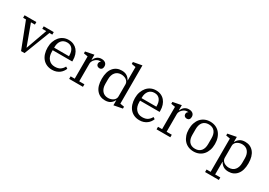

<svg xmlns="http://www.w3.org/2000/svg" viewBox="19 -1790 4230 3020"><g transform="rotate(30 2133.5 -280.0)"><path d="M54 -470H2V-516H216V-470H144L283 -92H287L422 -470H350V-516H532V-470H480L299 0H236Z M803 12Q748 12 704.5 -7.5Q661 -27 631 -62Q601 -97 585 -147Q569 -197 569 -258Q569 -318 586.5 -367.5Q604 -417 634.5 -453Q665 -489 707 -508.5Q749 -528 799 -528Q850 -528 890 -510Q930 -492 957.5 -459.5Q985 -427 1000 -382Q1015 -337 1015 -284V-261H660V-235Q660 -150 702.5 -101Q745 -52 816 -52Q878 -52 914.5 -77.5Q951 -103 972 -144L1005 -123Q995 -97 977.5 -72.5Q960 -48 935 -29.5Q910 -11 877 0.5Q844 12 803 12ZM660 -307H929V-317Q929 -352 921.5 -382Q914 -412 898 -434Q882 -456 857.5 -468.5Q833 -481 799 -481Q765 -481 739 -469Q713 -457 695.5 -435Q678 -413 669 -383.5Q660 -354 660 -319Z M1110 -46H1184V-451L1110 -464V-498L1264 -528V-438H1269Q1276 -454 1286.5 -470Q1297 -486 1312.5 -499Q1328 -512 1348.5 -520Q1369 -528 1396 -528Q1440 -528 1466.5 -507Q1493 -486 1493 -446Q1493 -416 1478 -399Q1463 -382 1439 -382Q1412 -382 1396 -396.5Q1380 -411 1380 -434Q1380 -454 1388.5 -466.5Q1397 -479 1408 -481V-483Q1404 -484 1398 -484.5Q1392 -485 1383 -485Q1362 -485 1341 -474.5Q1320 -464 1303.5 -447.5Q1287 -431 1276.5 -410Q1266 -389 1266 -368V-46H1360V0H1110Z M1764 12Q1668 12 1610.5 -57.5Q1553 -127 1553 -258Q1553 -389 1610.5 -458.5Q1668 -528 1764 -528Q1824 -528 1861.5 -502Q1899 -476 1916 -439H1920V-683L1845 -696V-731L2002 -760V-65L2076 -52V-18L1920 12V-78H1916Q1899 -41 1862 -14.5Q1825 12 1764 12ZM1788 -45Q1812 -45 1836 -52Q1860 -59 1878.5 -72Q1897 -85 1908.5 -104.5Q1920 -124 1920 -148V-368Q1920 -392 1908.5 -411.5Q1897 -431 1878.5 -444Q1860 -457 1836 -464Q1812 -471 1788 -471Q1719 -471 1680.5 -424.5Q1642 -378 1642 -300V-216Q1642 -138 1680.5 -91.5Q1719 -45 1788 -45Z M2390 12Q2335 12 2291.5 -7.5Q2248 -27 2218 -62Q2188 -97 2172 -147Q2156 -197 2156 -258Q2156 -318 2173.5 -367.5Q2191 -417 2221.5 -453Q2252 -489 2294 -508.5Q2336 -528 2386 -528Q2437 -528 2477 -510Q2517 -492 2544.5 -459.5Q2572 -427 2587 -382Q2602 -337 2602 -284V-261H2247V-235Q2247 -150 2289.5 -101Q2332 -52 2403 -52Q2465 -52 2501.5 -77.5Q2538 -103 2559 -144L2592 -123Q2582 -97 2564.5 -72.5Q2547 -48 2522 -29.5Q2497 -11 2464 0.5Q2431 12 2390 12ZM2247 -307H2516V-317Q2516 -352 2508.5 -382Q2501 -412 2485 -434Q2469 -456 2444.5 -468.5Q2420 -481 2386 -481Q2352 -481 2326 -469Q2300 -457 2282.5 -435Q2265 -413 2256 -383.5Q2247 -354 2247 -319Z M2697 -46H2771V-451L2697 -464V-498L2851 -528V-438H2856Q2863 -454 2873.5 -470Q2884 -486 2899.5 -499Q2915 -512 2935.5 -520Q2956 -528 2983 -528Q3027 -528 3053.5 -507Q3080 -486 3080 -446Q3080 -416 3065 -399Q3050 -382 3026 -382Q2999 -382 2983 -396.5Q2967 -411 2967 -434Q2967 -454 2975.5 -466.5Q2984 -479 2995 -481V-483Q2991 -484 2985 -484.5Q2979 -485 2970 -485Q2949 -485 2928 -474.5Q2907 -464 2890.5 -447.5Q2874 -431 2863.5 -410Q2853 -389 2853 -368V-46H2947V0H2697Z M3372 -37Q3409 -37 3436.5 -49.5Q3464 -62 3481.5 -84.5Q3499 -107 3507.5 -137.5Q3516 -168 3516 -204V-312Q3516 -348 3507.5 -378.5Q3499 -409 3481.5 -431.5Q3464 -454 3436.5 -466.5Q3409 -479 3372 -479Q3334 -479 3307 -466.5Q3280 -454 3262.5 -431.5Q3245 -409 3236.5 -378.5Q3228 -348 3228 -312V-204Q3228 -168 3236.5 -137.5Q3245 -107 3262.5 -84.5Q3280 -62 3307 -49.5Q3334 -37 3372 -37ZM3372 12Q3319 12 3275 -7Q3231 -26 3200 -61.5Q3169 -97 3152 -146.5Q3135 -196 3135 -258Q3135 -319 3152 -369Q3169 -419 3200 -454.5Q3231 -490 3275 -509Q3319 -528 3372 -528Q3425 -528 3469 -509Q3513 -490 3544 -454.5Q3575 -419 3592 -369Q3609 -319 3609 -258Q3609 -196 3592 -146.5Q3575 -97 3544 -61.5Q3513 -26 3469 -7Q3425 12 3372 12Z M3694 154H3768V-451L3694 -464V-498L3850 -528V-438H3854Q3871 -475 3908 -501.5Q3945 -528 4006 -528Q4102 -528 4159.5 -458.5Q4217 -389 4217 -258Q4217 -127 4159.5 -57.5Q4102 12 4006 12Q3946 12 3908.5 -14Q3871 -40 3854 -77H3850V154H3944V200H3694ZM3982 -45Q4051 -45 4089.5 -91.5Q4128 -138 4128 -216V-300Q4128 -378 4089.5 -424.5Q4051 -471 3982 -471Q3958 -471 3934 -464Q3910 -457 3891.5 -444Q3873 -431 3861.5 -411.5Q3850 -392 3850 -368V-148Q3850 -124 3861.5 -104.5Q3873 -85 3891.5 -72Q3910 -59 3934 -52Q3958 -45 3982 -45Z"/></g></svg>

Font: IBM Plex Serif
Style: Regular
Weight: 400
Designer: Mike Abbink, Paul van der Laan, Pieter van Rosmalen
Foundry: Bold Monday
Version: Version 2.6